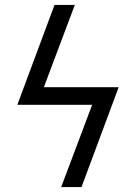

<svg xmlns="http://www.w3.org/2000/svg" viewBox="-20 -755 540 775"><path d="M227 0 352 -332H50L200 -735H282L157 -403H459L309 0Z"/></svg>

Font: Iosevka
Style: Italic
Weight: 400
Italic angle: -9°
Monospace: yes
Designer: Belleve Invis
Foundry: Belleve Invis
Version: Version 32.5.0; ttfautohint (v1.8.4)